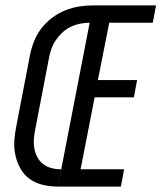

<svg xmlns="http://www.w3.org/2000/svg" viewBox="-20 -690 597 710"><path d="M194 0 324 -670H557L545 -606H384L342 -394H487L475 -330H330L278 -64H439L427 0ZM194 0Q165 0 138 -6.5Q111 -13 90 -28Q69 -43 56 -66Q43 -89 37 -115.5Q31 -142 33 -170Q35 -198 41 -227L91 -487Q96 -512 106 -537.5Q116 -563 133 -585Q150 -607 172.5 -624Q195 -641 221 -651.5Q247 -662 272.5 -666Q298 -670 324 -670L312 -606Q295 -606 277 -602.5Q259 -599 242 -591Q225 -583 211 -570Q197 -557 186.5 -541.5Q176 -526 170 -509Q164 -492 161 -475L111 -215Q107 -196 105.5 -177.5Q104 -159 107 -141.5Q110 -124 118 -109Q126 -94 139.5 -83.5Q153 -73 170 -68.5Q187 -64 206 -64Z"/></svg>

Font: Lode
Style: Italic
Weight: 400
Italic angle: -11°
Monospace: yes
Designer: Belleve Invis
Foundry: Belleve Invis
Version: Version 29.2.0; ttfautohint (v1.8.3)